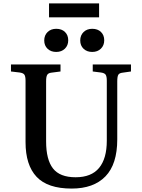

<svg xmlns="http://www.w3.org/2000/svg" viewBox="-20 -1086 826 1120"><path d="M398 14Q258 14 193.5 -54.5Q129 -123 129 -257V-615Q129 -640 122.5 -650Q116 -660 95 -663L44 -669V-710H333V-669L279 -662Q262 -660 255.5 -649.5Q249 -639 249 -612V-261Q249 -155 289 -103.5Q329 -52 421 -52Q513 -52 558 -106.5Q603 -161 603 -265V-615Q603 -640 596.5 -650Q590 -660 569 -663L521 -669V-710H744V-669L695 -662Q676 -660 670 -649.5Q664 -639 664 -611V-273Q664 -128 595 -57Q526 14 398 14ZM518 -783Q487 -783 467.5 -801.5Q448 -820 448 -850Q448 -880 467.5 -899Q487 -918 518 -918Q550 -918 569 -899.5Q588 -881 588 -851Q588 -821 568.5 -802Q549 -783 518 -783ZM308 -783Q277 -783 257.5 -801.5Q238 -820 238 -850Q238 -880 257.5 -899Q277 -918 308 -918Q340 -918 359 -899.5Q378 -881 378 -851Q378 -821 358.5 -802Q339 -783 308 -783ZM266 -985V-1066H558V-985Z"/></svg>

Font: Literata 36pt Medium
Style: Regular
Weight: 500
Designer: Latin by Veronika Burian and Jose Scaglione. Greek by Irene Vlachou. Cyrillic by Vera Evstafieva.
Foundry: TypeTogether
Version: Version 3.002